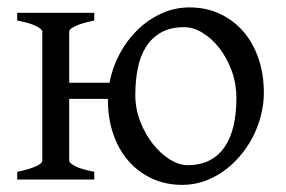

<svg xmlns="http://www.w3.org/2000/svg" viewBox="-20 -489 778 523"><path d="M624 -222.2Q624 -260.7 611.3 -295.7Q598.6 -330.6 578.1 -357.2Q557.6 -383.8 532.2 -399.4Q506.8 -415 481.9 -415Q444.8 -415 419.4 -400.9Q394 -386.7 378.2 -362.1Q362.3 -337.4 355.5 -303.7Q348.6 -270 348.6 -231Q348.6 -192.4 362.3 -157.5Q376 -122.6 397 -96.2Q418 -69.8 443.1 -54.4Q468.3 -39.1 490.7 -39.1Q525.4 -39.1 550.5 -52Q575.7 -64.9 592 -88.9Q608.4 -112.8 616.2 -146.5Q624 -180.2 624 -222.2ZM698.7 -236.8Q698.7 -204.6 690.4 -173.1Q682.1 -141.6 667.5 -113.8Q652.8 -85.9 632.3 -62.3Q611.8 -38.6 587.2 -21.5Q562.5 -4.4 534.7 5.1Q506.8 14.6 477.1 14.6Q430.7 14.6 393.3 -2.9Q356 -20.5 329.3 -51.3Q302.7 -82 288.3 -124.5Q273.9 -167 273.9 -216.8V-219.7H168.5V-50.8Q168.5 -44.9 184.8 -36.4Q201.2 -27.8 236.8 -21V0H26.9V-21Q60.1 -27.8 77.6 -35.9Q95.2 -43.9 95.2 -50.8V-403.3Q95.2 -409.2 78.9 -417.7Q62.5 -426.3 26.9 -433.1V-454.1H236.8V-433.1Q203.6 -426.3 186 -418.2Q168.5 -410.2 168.5 -403.3V-263.7H278.3Q286.1 -305.2 305.9 -342.3Q325.7 -379.4 354.5 -407.5Q383.3 -435.5 419.4 -452.1Q455.6 -468.8 496.1 -468.8Q542 -468.8 579.3 -451.2Q616.7 -433.6 643.3 -402.6Q669.9 -371.6 684.3 -329.1Q698.7 -286.6 698.7 -236.8Z"/></svg>

Font: Gentium
Style: Regular
Weight: 400
Designer: J. Victor Gaultney
Version: Version 1.03; 2011; OFL 1.1 release